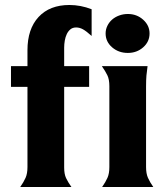

<svg xmlns="http://www.w3.org/2000/svg" viewBox="-20 -749 659 769"><path d="M24 -484H90V-548Q90 -633 134.5 -681Q179 -729 258 -729Q303 -729 347 -712V-605Q326 -624 312.5 -631.5Q299 -639 285 -639Q271 -639 262 -631.5Q253 -624 247.5 -612.5Q242 -601 239.5 -586.5Q237 -572 237 -558V-484H337V-401H237V-78Q237 -52 244.5 -36Q252 -20 266 0H61Q75 -20 82.5 -37Q90 -54 90 -80V-401H24ZM565 -80Q565 -54 572.5 -37Q580 -20 594 0H389Q403 -20 410.5 -37Q418 -54 418 -80V-404Q418 -431 410 -447.5Q402 -464 388 -484H571Q568 -464 566.5 -446.5Q565 -429 565 -402ZM403 -615Q403 -631 410 -645.5Q417 -660 429 -670.5Q441 -681 457.5 -687Q474 -693 492 -693Q528 -693 553.5 -670Q579 -647 579 -615Q579 -582 553.5 -559.5Q528 -537 492 -537Q455 -537 429 -559.5Q403 -582 403 -615Z"/></svg>

Font: LT Museum
Style: Bold
Weight: 700
Designer: Daniel Lyons
Foundry: LyonsType
Version: Version 1.010